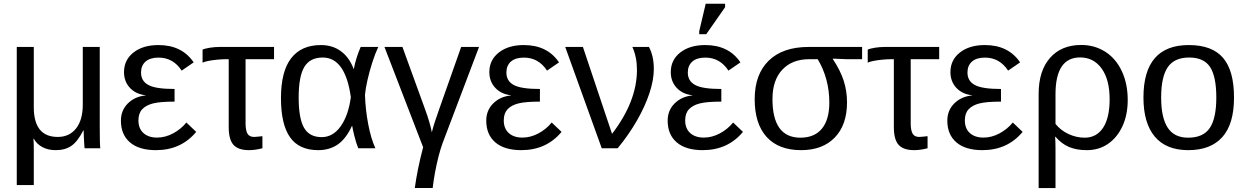

<svg xmlns="http://www.w3.org/2000/svg" viewBox="-20 -773 6496 1001"><path d="M420.9 0Q420.4 -3.9 419.2 -21.5Q418 -39.1 417.2 -59.6Q416.5 -80.1 416 -92.8H414.1Q384.8 -35.2 352.3 -12.7Q319.8 9.8 270.5 9.8Q230.5 9.8 201.2 -5.9Q171.9 -21.5 156.2 -49.8H154.3Q155.3 -39.1 155.8 -24.4Q156.2 -9.8 156.2 9.8V191.9H67.4V-528.3H156.2V-213.9Q156.2 -59.1 281.2 -59.1Q341.8 -59.1 376.7 -103.5Q411.6 -147.9 411.6 -227.1V-528.3H500V-113.8Q500 -20.5 502.9 0Z M798.8 -55.7Q841.3 -55.7 882.1 -77.4Q922.9 -99.1 951.7 -134.3L1002.9 -85.4Q923.8 9.8 793 9.8Q704.6 9.8 657.5 -30.8Q610.4 -71.3 610.4 -144Q610.4 -197.8 646.7 -233.9Q683.1 -270 739.3 -275.4V-276.4Q687.5 -282.2 657 -315.4Q626.5 -348.6 626.5 -397Q626.5 -460.4 676 -499.3Q725.6 -538.1 806.2 -538.1Q928.7 -538.1 989.7 -447.8L927.2 -404.8Q882.8 -472.7 806.6 -472.7Q762.2 -472.7 738.8 -451.9Q715.3 -431.2 715.3 -395Q715.3 -350.6 753.4 -330.1Q791 -309.1 890.1 -309.1V-243.2Q814.9 -243.2 778.3 -233.9Q741.2 -224.6 721.4 -203.4Q701.7 -182.1 701.7 -145.5Q701.7 -103 727.8 -79.3Q753.9 -55.7 798.8 -55.7Z M1159.2 -464.4Q1137.7 -464.4 1112.3 -461.9Q1086.9 -459.5 1065.9 -455.3Q1044.9 -451.2 1036.1 -446.3V-514.2Q1047.9 -520 1074 -524.2Q1100.1 -528.3 1125.5 -528.3H1408.7V-464.4H1260.3V-129.9Q1260.3 -92.8 1270.5 -75.7Q1280.8 -58.6 1306.2 -59.1Q1316.9 -59.6 1327.1 -60.8Q1337.4 -62 1348.1 -63V0Q1310.1 9.8 1278.3 9.8Q1222.2 9.8 1197.3 -17.8Q1172.4 -45.4 1172.4 -110.8V-464.4Z M1814.5 -115.7Q1783.7 -49.3 1741 -19.8Q1698.2 9.8 1639.2 9.8Q1539.1 9.8 1491.9 -57.6Q1444.8 -125 1444.8 -261.7Q1444.8 -400.4 1497.8 -469.2Q1550.8 -538.1 1652.8 -538.1Q1714.4 -538.1 1758.1 -505.4Q1801.8 -472.7 1823.7 -413.6H1824.7Q1835.4 -470.2 1860.4 -528.3H1952.1Q1936 -494.1 1921.1 -447.8Q1906.2 -401.4 1896 -356.2Q1885.7 -311 1882.8 -278.8Q1885.3 -200.7 1899.7 -125.5Q1914.1 -50.3 1937 0H1847.7Q1835.9 -29.8 1827.4 -64.7Q1818.8 -99.6 1816.4 -115.7ZM1537.1 -264.6Q1537.1 -156.2 1564.9 -107.2Q1592.8 -58.1 1657.2 -58.1Q1715.8 -58.1 1756.1 -114.5Q1796.4 -170.9 1809.1 -266.6Q1780.3 -473.1 1662.6 -473.1Q1596.2 -473.1 1566.7 -424.1Q1537.1 -375 1537.1 -264.6Z M2287.1 -25.9Q2276.4 3.4 2266.1 43.5Q2255.9 83.5 2248 126.2Q2240.2 168.9 2235.8 207H2142.6Q2148.9 160.2 2159.7 106.9Q2170.4 53.7 2186 -5.4L1984.4 -528.3H2078.1L2197.8 -198.7Q2207.5 -172.9 2217.8 -138.2Q2228 -103.5 2231.4 -83Q2236.8 -105.5 2245.8 -134Q2254.9 -162.6 2267.6 -197.8L2384.3 -528.3H2477.5Z M2703.6 -55.7Q2746.1 -55.7 2786.9 -77.4Q2827.6 -99.1 2856.4 -134.3L2907.7 -85.4Q2828.6 9.8 2697.8 9.8Q2609.4 9.8 2562.3 -30.8Q2515.1 -71.3 2515.1 -144Q2515.1 -197.8 2551.5 -233.9Q2587.9 -270 2644 -275.4V-276.4Q2592.3 -282.2 2561.8 -315.4Q2531.2 -348.6 2531.2 -397Q2531.2 -460.4 2580.8 -499.3Q2630.4 -538.1 2710.9 -538.1Q2833.5 -538.1 2894.5 -447.8L2832 -404.8Q2787.6 -472.7 2711.4 -472.7Q2667 -472.7 2643.6 -451.9Q2620.1 -431.2 2620.1 -395Q2620.1 -350.6 2658.2 -330.1Q2695.8 -309.1 2794.9 -309.1V-243.2Q2719.7 -243.2 2683.1 -233.9Q2646 -224.6 2626.2 -203.4Q2606.4 -182.1 2606.4 -145.5Q2606.4 -103 2632.6 -79.3Q2658.7 -55.7 2703.6 -55.7Z M3388.7 -413.1Q3388.7 -356.4 3366 -287.6Q3343.3 -218.8 3301 -145Q3258.8 -71.3 3200.2 0H3117.2L2926.8 -528.3H3019L3170.9 -75.2Q3300.8 -244.6 3300.8 -408.7Q3300.8 -475.6 3276.9 -528.3H3363.3Q3388.7 -481 3388.7 -413.1Z M3649.4 -55.7Q3691.9 -55.7 3732.7 -77.4Q3773.4 -99.1 3802.2 -134.3L3853.5 -85.4Q3774.4 9.8 3643.6 9.8Q3555.2 9.8 3508.1 -30.8Q3460.9 -71.3 3460.9 -144Q3460.9 -197.8 3497.3 -233.9Q3533.7 -270 3589.8 -275.4V-276.4Q3538.1 -282.2 3507.6 -315.4Q3477.1 -348.6 3477.1 -397Q3477.1 -460.4 3526.6 -499.3Q3576.2 -538.1 3656.7 -538.1Q3779.3 -538.1 3840.3 -447.8L3777.8 -404.8Q3733.4 -472.7 3657.2 -472.7Q3612.8 -472.7 3589.4 -451.9Q3565.9 -431.2 3565.9 -395Q3565.9 -350.6 3604 -330.1Q3641.6 -309.1 3740.7 -309.1V-243.2Q3665.5 -243.2 3628.9 -233.9Q3591.8 -224.6 3572 -203.4Q3552.2 -182.1 3552.2 -145.5Q3552.2 -103 3578.4 -79.3Q3604.5 -55.7 3649.4 -55.7ZM3760.3 -735.4 3662.1 -594.7H3625.5V-610.8L3659.2 -753.4H3760.3Z M4396 -239.7Q4396 -122.1 4332.3 -56.2Q4268.6 9.8 4156.7 9.8Q4039.6 9.8 3977.1 -58.8Q3914.6 -127.4 3914.6 -255.9Q3914.6 -385.3 3987.8 -456.8Q4061 -528.3 4196.8 -528.3H4474.6V-464.4H4394L4321.8 -467.3V-465.3Q4361.3 -406.2 4378.7 -352.1Q4396 -297.9 4396 -239.7ZM4303.7 -238.3Q4303.7 -362.8 4243.2 -464.4H4199.7Q4109.9 -464.4 4058.6 -409.7Q4007.3 -355 4007.3 -256.8Q4007.3 -55.2 4152.8 -55.2Q4226.6 -55.2 4265.1 -102.3Q4303.7 -149.4 4303.7 -238.3Z M4627 -464.4Q4605.5 -464.4 4580.1 -461.9Q4554.7 -459.5 4533.7 -455.3Q4512.7 -451.2 4503.9 -446.3V-514.2Q4515.6 -520 4541.7 -524.2Q4567.9 -528.3 4593.3 -528.3H4876.5V-464.4H4728V-129.9Q4728 -92.8 4738.3 -75.7Q4748.5 -58.6 4773.9 -59.1Q4784.7 -59.6 4794.9 -60.8Q4805.2 -62 4815.9 -63V0Q4777.8 9.8 4746.1 9.8Q4689.9 9.8 4665 -17.8Q4640.1 -45.4 4640.1 -110.8V-464.4Z M5107.4 -55.7Q5149.9 -55.7 5190.7 -77.4Q5231.4 -99.1 5260.3 -134.3L5311.5 -85.4Q5232.4 9.8 5101.6 9.8Q5013.2 9.8 4966.1 -30.8Q4918.9 -71.3 4918.9 -144Q4918.9 -197.8 4955.3 -233.9Q4991.7 -270 5047.9 -275.4V-276.4Q4996.1 -282.2 4965.6 -315.4Q4935.1 -348.6 4935.1 -397Q4935.1 -460.4 4984.6 -499.3Q5034.2 -538.1 5114.7 -538.1Q5237.3 -538.1 5298.3 -447.8L5235.8 -404.8Q5191.4 -472.7 5115.2 -472.7Q5070.8 -472.7 5047.4 -451.9Q5023.9 -431.2 5023.9 -395Q5023.9 -350.6 5062 -330.1Q5099.6 -309.1 5198.7 -309.1V-243.2Q5123.5 -243.2 5086.9 -233.9Q5049.8 -224.6 5030 -203.4Q5010.3 -182.1 5010.3 -145.5Q5010.3 -103 5036.4 -79.3Q5062.5 -55.7 5107.4 -55.7Z M5859.4 -252Q5859.4 -174.8 5832.3 -115.7Q5805.2 -56.6 5757.3 -23.4Q5709.5 9.8 5646 9.8Q5592.3 9.8 5553.2 -6.8Q5514.2 -23.4 5482.9 -60.1H5481Q5481.9 -45.4 5482.4 -30.5Q5482.9 -15.6 5482.9 0V207.5H5395V-283.7Q5395 -403.3 5454.1 -470.9Q5513.2 -538.6 5617.2 -538.6Q5686.5 -538.6 5742.2 -503.4Q5797.9 -467.8 5828.6 -402.1Q5859.4 -336.4 5859.4 -252ZM5765.1 -255.9Q5765.1 -357.9 5723.4 -415.8Q5681.6 -473.6 5611.3 -473.6Q5482.9 -473.6 5482.9 -281.7V-127Q5509.8 -93.3 5550.8 -74.2Q5591.8 -55.2 5634.8 -55.2Q5696.8 -55.2 5731 -106.9Q5765.1 -158.7 5765.1 -255.9Z M6413.6 -264.6Q6413.6 -126 6352.5 -58.1Q6291.5 9.8 6175.3 9.8Q6059.6 9.8 6000.5 -60.8Q5941.4 -131.3 5941.4 -264.6Q5941.4 -538.1 6178.2 -538.1Q6299.3 -538.1 6356.4 -471.4Q6413.6 -404.8 6413.6 -264.6ZM6321.3 -264.6Q6321.3 -374 6288.8 -423.6Q6256.3 -473.1 6179.7 -473.1Q6102.5 -473.1 6068.1 -422.6Q6033.7 -372.1 6033.7 -264.6Q6033.7 -160.2 6067.6 -107.7Q6101.6 -55.2 6174.3 -55.2Q6253.4 -55.2 6287.4 -106Q6321.3 -156.7 6321.3 -264.6Z"/></svg>

Font: Arimo
Style: Regular
Weight: 400
Designer: Steve Matteson
Foundry: Monotype Imaging Inc.
Version: Version 1.33